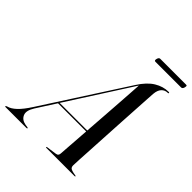

<svg xmlns="http://www.w3.org/2000/svg" viewBox="-274 -944 1080 1080"><g transform="rotate(45 266.0 -404.0)"><path d="M70 -108.5Q44.5 -68 55.5 -41.8Q66.5 -15.5 100 -9.5L116.5 -7Q122 -6.5 122 -3.5Q122 0 116 0H-49Q-54 0 -54 -3Q-54 -6 -45.5 -9Q-22 -14.5 4 -39Q30 -63.5 60.5 -111L378.5 -604Q414.5 -660.5 455 -685Q495.5 -709.5 537.5 -709.5Q545 -709.5 544.5 -706Q544.5 -702 539 -702Q516.5 -702 502 -686.2Q487.5 -670.5 485 -640Q484.5 -633.5 482.5 -600.2Q480.5 -567 477.5 -516Q474.5 -465 471 -405Q467.5 -345 464.2 -284.5Q461 -224 458 -171.8Q455 -119.5 453 -84Q451 -48.5 451 -39Q450.5 -24.5 458.5 -17.8Q466.5 -11 498.5 -6Q504 -5.5 504 -3Q504 0 499 0H275.5Q271 0 271 -3Q271 -5.5 275 -6L335.5 -14.5Q346 -16 350 -21.2Q354 -26.5 354.5 -35Q355.5 -48.5 359.2 -101Q363 -153.5 368 -224H144ZM383 -597.5 149 -232H368.5Q372.5 -287.5 376.8 -347.2Q381 -407 384.8 -461.2Q388.5 -515.5 391.2 -556.5Q394 -597.5 395 -616Q391 -610.5 383 -597.5ZM359.5 -792Q363.5 -807.5 373.5 -807.5H578.5Q584.5 -807.5 585.8 -804.8Q587 -802 585 -792Q581 -776.5 570.5 -776.5H366Q355.5 -776.5 359.5 -792Z"/></g></svg>

Font: Fraunces 144pt
Style: Italic
Weight: 400
Italic angle: -16°
Version: Version 1.000;[b76b70a41]